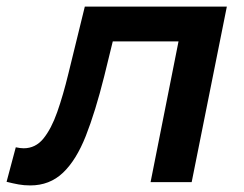

<svg xmlns="http://www.w3.org/2000/svg" viewBox="-68 -554 741 584"><path d="M-48 -1 -20 -106Q-6 -103 4 -103Q40 -103 64 -132.5Q88 -162 106 -213Q124 -264 140 -330L190 -534H622L515 0H390L475 -428H275L249 -322Q222 -214 193 -140.5Q164 -67 123.5 -28.5Q83 10 24 10Q5 10 -11.5 7Q-28 4 -48 -1Z"/></svg>

Font: Montserrat SemiBold
Style: Italic
Weight: 600
Italic angle: -11.3°
Designer: Julieta Ulanovsky
Foundry: Julieta Ulanovsky
Version: Version 9.000; ttfautohint (v1.8.4.7-5d5b)